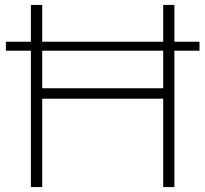

<svg xmlns="http://www.w3.org/2000/svg" viewBox="-20 -760 834 780"><path d="M105.5 0V-740H151.5V-401.5H643V-740H688.5V0H643V-359H151.5V0ZM4 -554V-590.5H790.5V-554Z"/></svg>

Font: Encode Sans Expanded ExtraLight
Style: Regular
Weight: 200
Width: 7
Designer: Multiple Designers
Foundry: Impallari Type
Version: Version 3.000; ttfautohint (v1.8.3) -l 8 -r 50 -G 200 -x 14 